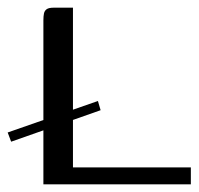

<svg xmlns="http://www.w3.org/2000/svg" viewBox="-25 -480 517 500"><path d="M230 -217 237 -193 4 -111 -5 -135ZM165 -460V-44H472V0H88V-427Q88 -438 89.5 -445Q91 -452 96.5 -456Q102 -460 115 -460Z"/></svg>

Font: Genos Thin
Style: Regular
Weight: 400
Version: Version 1.010